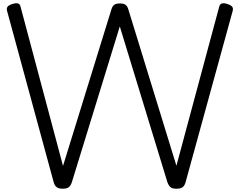

<svg xmlns="http://www.w3.org/2000/svg" viewBox="-20 -1136 1461 1170"><path d="M362 14Q339 14 326 5Q313 -4 307 -26L23 -1070Q19 -1084 25.5 -1094Q32 -1104 54 -1111Q74 -1118 87.5 -1115.5Q101 -1113 105 -1096L364 -125L659 -1079Q665 -1099 676.5 -1107Q688 -1115 710 -1115Q733 -1115 744.5 -1107Q756 -1099 762 -1079L1055 -126L1316 -1096Q1321 -1113 1334.5 -1115.5Q1348 -1118 1367 -1111Q1389 -1104 1395.5 -1094Q1402 -1084 1398 -1070L1111 -26Q1105 -4 1092.5 5Q1080 14 1055 14Q1031 14 1019.5 5Q1008 -4 1000 -26L710 -975L418 -26Q411 -4 398.5 5Q386 14 362 14Z"/></svg>

Font: Playwrite FR Moderne
Style: Regular
Weight: 400
Designer: Veronika Burian, José Scaglione
Foundry: TypeTogether
Version: Version 1.002